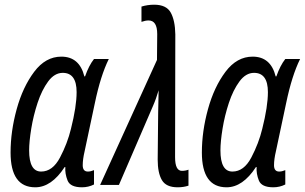

<svg xmlns="http://www.w3.org/2000/svg" viewBox="-20 -787 1297 817"><path d="M130 10Q199 10 255 -76H258Q256 -48 267.5 -19Q279 10 329 10Q356 10 380 -2V-63Q366 -57 354 -57Q332 -57 332 -84Q332 -109 340 -143L384 -350Q408 -465 443 -536H380Q358 -508 342 -462H339Q318 -546 241 -546Q174 -546 125.5 -481.5Q77 -417 51 -322.5Q25 -228 25 -138Q25 10 130 10ZM155 -57Q104 -57 104 -147Q104 -184 113 -239.5Q122 -295 140 -349.5Q158 -404 185 -440.5Q212 -477 247 -477Q306 -477 306 -395Q306 -334 282 -239Q267 -177 235.5 -117Q204 -57 155 -57Z M736 10Q761 10 782 3V-65Q769 -60 754 -60Q725 -60 725 -118L726 -641Q725 -700 706.5 -733.5Q688 -767 636 -767Q608 -767 582 -759V-694Q599 -700 612 -700Q649 -700 649 -642L648 -532L406 0H486L631 -336Q638 -352 644 -369Q650 -386 655 -403Q654 -378 654 -354.5Q654 -331 653 -306L651 -108Q651 -51 669 -20.5Q687 10 736 10Z M944 10Q1013 10 1069 -76H1072Q1070 -48 1081.5 -19Q1093 10 1143 10Q1170 10 1194 -2V-63Q1180 -57 1168 -57Q1146 -57 1146 -84Q1146 -109 1154 -143L1198 -350Q1222 -465 1257 -536H1194Q1172 -508 1156 -462H1153Q1132 -546 1055 -546Q988 -546 939.5 -481.5Q891 -417 865 -322.5Q839 -228 839 -138Q839 10 944 10ZM969 -57Q918 -57 918 -147Q918 -184 927 -239.5Q936 -295 954 -349.5Q972 -404 999 -440.5Q1026 -477 1061 -477Q1120 -477 1120 -395Q1120 -334 1096 -239Q1081 -177 1049.5 -117Q1018 -57 969 -57Z"/></svg>

Font: Noto Sans UI Condensed
Style: Italic
Weight: 400
Width: 3
Italic angle: -12°
Designer: Monotype Design Team
Foundry: Monotype Imaging Inc.
Version: Version 1.901